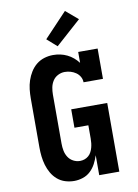

<svg xmlns="http://www.w3.org/2000/svg" viewBox="-105 -1054 810 1129"><g transform="rotate(-10 300.0 -489.0)"><path d="M245 8Q218 8 192 0Q166 -8 145.5 -25.5Q125 -43 111.5 -66.5Q98 -90 90.5 -115.5Q83 -141 80 -167.5Q77 -194 77 -221V-514Q77 -541 80 -568Q83 -595 91.5 -620.5Q100 -646 114.5 -669.5Q129 -693 150 -710Q171 -727 197 -735Q223 -743 250 -743Q272 -743 293 -738.5Q314 -734 333.5 -724.5Q353 -715 369.5 -701Q386 -687 399 -670V-735H515V-554H399Q399 -572 390 -587.5Q381 -603 366.5 -613Q352 -623 335 -628Q318 -633 300 -633Q279 -633 259.5 -623Q240 -613 228.5 -595Q217 -577 213 -556Q209 -535 209 -514V-221Q209 -200 213 -179Q217 -158 228.5 -140Q240 -122 259 -112Q278 -102 299 -102Q313 -102 326 -106.5Q339 -111 349.5 -120Q360 -129 366.5 -141.5Q373 -154 376.5 -167Q380 -180 381.5 -193.5Q383 -207 383 -221V-300H300V-410H515V0H395V-119Q387 -94 374.5 -70Q362 -46 342.5 -27.5Q323 -9 297 -0.5Q271 8 245 8ZM286 -789 227 -841 364 -986 437 -924Z"/></g></svg>

Font: Iosevka Etoile Extrabold
Style: Regular
Weight: 800
Designer: Belleve Invis
Foundry: Belleve Invis
Version: Version 22.1.2; ttfautohint (v1.8.4)